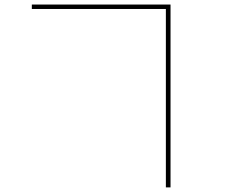

<svg xmlns="http://www.w3.org/2000/svg" viewBox="-20 -770 1040 845"><path d="M120.1 -750H730.5V54.7H710V-730.5H120.1Z"/></svg>

Font: Mgen+ 1m thin
Style: Regular
Weight: 100
Designer: [Source Han Sans]
Ryoko NISHIZUKA  (kana & ideographs); Paul D. Hunt (Latin, Greek & Cyrillic); Wenlong ZHANG  (bopomofo
Version: Version 1.059.20150602